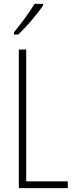

<svg xmlns="http://www.w3.org/2000/svg" viewBox="-20 -969 387 989"><path d="M202 -941V-949H158C127 -898 95 -856 52 -803V-791H74C113 -828 171 -894 202 -941ZM77 0H329V-35H115V-714H77Z"/></svg>

Font: Noto Sans Thai Looped ExtraCondensed ExtraLight
Style: Regular
Weight: 200
Width: 2
Designer: Sasikarn Vongin, Ben Mitchell
Foundry: The Fontpad Ltd
Version: Version 1.001